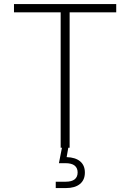

<svg xmlns="http://www.w3.org/2000/svg" viewBox="-20 -748 659 972"><path d="M50.8 -685.5V-727.5H568.4V-685.5H332.5V0H287.1V-685.5ZM262.2 204.1V171.9H313Q342.8 171.9 357.9 159.9Q373 147.9 373 125Q373 102.5 357.9 90.3Q342.8 78.1 311 78.1H278.3L296.4 -14.2H325.7V0L317.4 47.4Q361.8 48.8 385.7 68.8Q409.7 88.9 409.7 125.5Q409.7 163.1 384.5 183.6Q359.4 204.1 313.5 204.1Z"/></svg>

Font: Inter 18pt ExtraLight
Style: Regular
Weight: 250
Designer: Rasmus Andersson
Foundry: rsms
Version: Version 4.001;git-66647c0bb